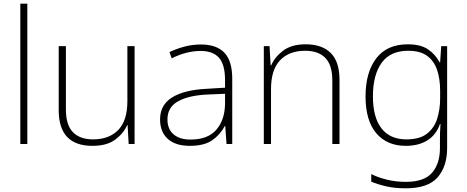

<svg xmlns="http://www.w3.org/2000/svg" viewBox="-20 -831 2532 1040"><path d="M128 -51H90V-811H128Z M709 -581V-51H677L671 -154H669Q650 -109 604.5 -75Q559 -41 481 -41Q298 -41 298 -234V-581H337V-238Q337 -154 375 -115Q413 -76 484 -76Q571 -76 620.5 -127Q670 -178 670 -283V-581Z M1068 -590Q1153 -590 1195.5 -545.5Q1238 -501 1238 -404V-51H1207L1200 -149H1198Q1174 -103 1130.5 -72Q1087 -41 1008 -41Q930 -41 888.5 -79Q847 -117 847 -184Q847 -263 912.5 -303.5Q978 -344 1099 -350L1199 -356V-396Q1199 -482 1166 -518.5Q1133 -555 1067 -555Q990 -555 910 -515L898 -549Q936 -567 979 -578.5Q1022 -590 1068 -590ZM1103 -319Q1001 -314 944 -282Q887 -250 887 -184Q887 -132 920 -103.5Q953 -75 1012 -75Q1106 -75 1152 -128.5Q1198 -182 1199 -270V-323Z M1636 -591Q1724 -591 1771.5 -544Q1819 -497 1819 -398V-51H1780V-396Q1780 -479 1742 -517.5Q1704 -556 1633 -556Q1546 -556 1497 -504.5Q1448 -453 1448 -348V-51H1409V-581H1440L1446 -477H1449Q1468 -522 1513.5 -556.5Q1559 -591 1636 -591Z M2189 -591Q2258 -591 2298 -564Q2338 -537 2361 -494H2364L2370 -581H2402V-29Q2402 70 2350.5 129.5Q2299 189 2178 189Q2118 189 2072.5 178.5Q2027 168 1991 153V112Q2027 130 2075 142Q2123 154 2179 154Q2278 154 2320.5 104.5Q2363 55 2363 -28V-66Q2363 -91 2363.5 -112.5Q2364 -134 2366 -159H2363Q2343 -101 2295.5 -71Q2248 -41 2178 -41Q2076 -41 2018 -109.5Q1960 -178 1960 -309Q1960 -439 2018 -515Q2076 -591 2189 -591ZM2191 -556Q2094 -556 2047 -490.5Q2000 -425 2000 -309Q2000 -195 2046.5 -135.5Q2093 -76 2181 -76Q2254 -76 2293.5 -107.5Q2333 -139 2348.5 -189.5Q2364 -240 2364 -297V-340Q2364 -404 2347.5 -452.5Q2331 -501 2293.5 -528.5Q2256 -556 2191 -556Z"/></svg>

Font: Noto Sans Tamil UI ExtraLight
Style: Regular
Weight: 200
Designer: Jelle Bosma - Monotype Design Team
Foundry: Monotype Imaging Inc.
Version: Version 2.004; ttfautohint (v1.8.4.7-5d5b)